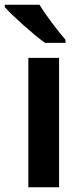

<svg xmlns="http://www.w3.org/2000/svg" viewBox="-39 -786 348 806"><path d="M127 -766H-19V-756C14 -719 101 -641 150 -606H236V-619C204 -656 154 -721 127 -766ZM209 0V-543H80V0Z"/></svg>

Font: Noto Sans Thaana SemiBold
Style: Regular
Weight: 600
Designer: David Williams
Foundry: Google Inc.
Version: Version 3.001